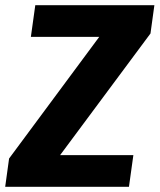

<svg xmlns="http://www.w3.org/2000/svg" viewBox="-41 -720 615 740"><path d="M-6 -109 409 -669 480 -578H78L95 -700H554L539 -591L123 -31L51 -122H473L456 0H-21Z"/></svg>

Font: Pathway Extreme Condensed ExtraBold
Style: Italic
Weight: 800
Width: 3
Italic angle: -8°
Version: Version 1.001;gftools[0.9.26]